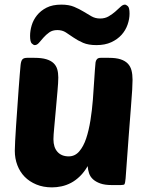

<svg xmlns="http://www.w3.org/2000/svg" viewBox="-20 -800 640 830"><path d="M232 -465Q232 -444 228.5 -406Q225 -368 221.5 -327Q218 -286 214.5 -250Q211 -214 211 -198Q211 -163 228.5 -143.5Q246 -124 277 -124Q304 -124 322.5 -145.5Q341 -167 352.5 -201.5Q364 -236 371 -280Q378 -324 381.5 -369Q385 -414 387.5 -456.5Q390 -499 393 -530Q394 -538 399 -544Q404 -550 415 -550H451Q482 -550 501.5 -543.5Q521 -537 532.5 -525Q544 -513 548.5 -495.5Q553 -478 553 -455Q553 -440 551.5 -412.5Q550 -385 546 -336.5Q542 -288 536.5 -213.5Q531 -139 523 -29Q521 -8 518.5 -4Q516 0 502 0H463Q433 0 413.5 -7Q394 -14 382 -25Q370 -36 365 -51Q360 -66 359 -82Q344 -56 325.5 -38Q307 -20 287 -9.5Q267 1 246 5.5Q225 10 205 10Q167 10 137 -2.5Q107 -15 86.5 -36Q66 -57 55 -86Q44 -115 44 -148Q44 -161 45.5 -190.5Q47 -220 49.5 -257Q52 -294 55 -335.5Q58 -377 60.5 -414Q63 -451 65.5 -479Q68 -507 69 -519Q71 -537 77 -543.5Q83 -550 97 -550H129Q160 -550 180 -544Q200 -538 211.5 -527Q223 -516 227.5 -500.5Q232 -485 232 -465ZM413 -720Q434 -720 450 -729.5Q466 -739 478.5 -750Q491 -761 501 -770.5Q511 -780 520 -780Q525 -780 532.5 -773.5Q540 -767 540 -741Q540 -718 531.5 -693.5Q523 -669 505.5 -649.5Q488 -630 461 -617.5Q434 -605 397 -605Q362 -605 339 -615Q316 -625 298 -637.5Q280 -650 264.5 -660Q249 -670 228 -670Q207 -670 193 -660Q179 -650 168 -637.5Q157 -625 148.5 -615Q140 -605 130 -605Q125 -605 117.5 -612Q110 -619 110 -645Q110 -667 117 -690.5Q124 -714 140 -734Q156 -754 181.5 -767Q207 -780 245 -780Q278 -780 300.5 -770.5Q323 -761 341 -750Q359 -739 375.5 -729.5Q392 -720 413 -720Z"/></svg>

Font: PoetsenOne
Style: Regular
Weight: 400
Designer: Rodrigo Fuenzalida, Pablo Impallari
Foundry: Pablo Impallari, Rodrigo Fuenzalida
Version: Version 1.000; ttfautohint (v0.8) -G 200 -r 50